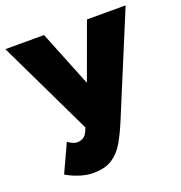

<svg xmlns="http://www.w3.org/2000/svg" viewBox="-129 -611 879 933"><g transform="rotate(-20 311.0 -144.0)"><path d="M196 212Q161 212 122 198.5Q83 185 60 170L127 25Q138 34 150.5 39.5Q163 45 174 45Q190 45 204.5 37Q219 29 227 10L287 -130L422 -500H622L407 18Q384 74 359 118Q334 162 296.5 187Q259 212 196 212ZM240 0 0 -500H200L349 -130L410 0Z"/></g></svg>

Font: Figtree Black
Style: Regular
Weight: 900
Designer: Erik Kennedy
Foundry: Erik Kennedy
Version: Version 2.001;gftools[0.9.30]